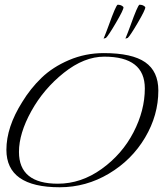

<svg xmlns="http://www.w3.org/2000/svg" viewBox="-20 -778 688 810"><path d="M648 -396Q648 -292 592 -197.5Q536 -103 439.5 -45.5Q343 12 232 12Q7 12 7 -146Q7 -242 74 -348Q108 -404 155 -449.5Q202 -495 271 -524.5Q340 -554 418 -554Q537 -554 592.5 -515.5Q648 -477 648 -396ZM591 -405Q591 -539 420 -539Q335 -539 249.5 -471Q164 -403 112 -309Q60 -215 60 -137Q60 -3 224 -3Q322 -3 408.5 -65Q495 -127 543 -219.5Q591 -312 591 -405ZM501 -747Q501 -736 469 -681.5Q437 -627 427 -618L417 -615Q427 -639 439 -672Q468 -753 476 -758Q477 -758 479 -758Q481 -758 486 -757Q491 -756 496 -752.5Q501 -749 501 -747ZM593 -747Q593 -736 561 -681.5Q529 -627 519 -618L509 -615Q519 -639 531 -672Q560 -753 568 -758Q569 -758 571 -758Q573 -758 578 -757Q583 -756 588 -752.5Q593 -749 593 -747Z"/></svg>

Font: Italianno
Style: Regular
Weight: 400
Designer: Robert E. Leuschke
Foundry: Robert E. Leuschke
Version: Version 1.003